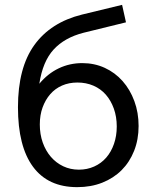

<svg xmlns="http://www.w3.org/2000/svg" viewBox="-20 -761 630 791"><path d="M324 -626Q246 -606 201 -557Q156 -508 142 -416Q177 -458 222 -479.5Q267 -501 319 -501Q369 -501 411.5 -481.5Q454 -462 485 -427Q516 -392 533.5 -344.5Q551 -297 551 -242Q551 -186 532.5 -139.5Q514 -93 481 -60Q448 -27 401.5 -8.5Q355 10 298 10Q178 10 116 -74Q54 -158 54 -319Q54 -482 121.5 -575.5Q189 -669 318 -701L483 -741L499 -669ZM144 -248Q144 -208 156 -174Q168 -140 189.5 -115Q211 -90 240.5 -76Q270 -62 305 -62Q339 -62 368 -75Q397 -88 417.5 -111.5Q438 -135 449.5 -168Q461 -201 461 -240Q461 -280 449 -313.5Q437 -347 416 -371Q395 -395 365 -408Q335 -421 299 -421Q264 -421 235.5 -408.5Q207 -396 187 -373Q167 -350 155.5 -318.5Q144 -287 144 -248Z"/></svg>

Font: IngvarSans
Style: Regular
Weight: 500
Version: Version 3.000